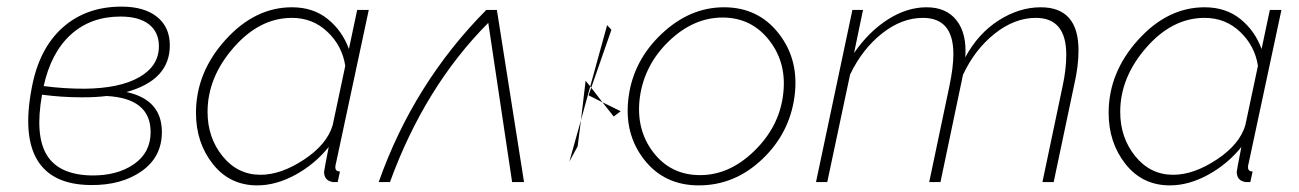

<svg xmlns="http://www.w3.org/2000/svg" viewBox="-20 -550 3925 580"><path d="M362 -272Q469 -249 469 -151Q469 -76 408 -33Q347 10 254 9Q138 8 93 -66Q48 -140 76 -285Q98 -403 169 -466.5Q240 -530 347 -530Q416 -530 454.5 -499Q493 -468 493 -413Q493 -308 362 -272ZM344 -500Q254 -500 194 -445.5Q134 -391 112 -290Q172 -282 235 -282Q342 -283 401 -317Q460 -351 460 -410Q460 -453 430 -476.5Q400 -500 344 -500ZM256 -20Q334 -19 384.5 -54Q435 -89 435 -151Q435 -253 302 -260Q271 -256 228 -256Q166 -256 107 -264Q85 -141 121.5 -81.5Q158 -22 256 -20Z M572 -209Q572 -331 661 -429.5Q750 -528 862 -528Q926 -528 970 -492.5Q1014 -457 1034 -402L1059 -520H1094L995 -57Q993 -51 993 -45Q993 -32 1007 -32L1000 0H986Q959 -4 959 -31Q959 -35 973 -106Q931 -54 872.5 -22Q814 10 757 10Q674 10 623 -54.5Q572 -119 572 -209ZM985 -172 1023 -351Q1014 -411 969.5 -453.5Q925 -496 862 -496Q764 -496 685.5 -406Q607 -316 607 -212Q607 -134 652.5 -78Q698 -22 767 -22Q829 -22 898.5 -68Q968 -114 985 -172Z M1124 0Q1229 -298 1449 -520H1481L1563 0H1527L1455 -481Q1263 -288 1158 0Z M2167 -528Q2271 -528 2333 -448Q2395 -368 2380 -258Q2365 -147 2282 -68.5Q2199 10 2091 10Q1986 10 1925 -69Q1864 -148 1879 -258Q1894 -368 1979 -448Q2064 -528 2167 -528ZM2345 -259Q2359 -356 2305 -426.5Q2251 -497 2163 -497Q2075 -497 2001 -426Q1927 -355 1913 -257Q1900 -160 1953 -90.5Q2006 -21 2095 -21Q2183 -21 2257.5 -93Q2332 -165 2345 -259ZM1814 -474 1827 -460 1766 -285 1763 -289ZM1735 -187 1749 -306 1763 -289ZM1758 -262 1766 -285 1800 -241ZM1834 -198 1800 -241 1855 -214ZM1725 -108 1700 -62 1735 -187Z M2555 -520H2587L2560 -390Q2605 -455 2662.5 -491.5Q2720 -528 2779 -528Q2839 -528 2870 -488Q2901 -448 2896 -377Q2935 -449 2997 -488.5Q3059 -528 3124 -528Q3238 -528 3238 -398Q3238 -350 3225 -294L3163 0H3129L3190 -290Q3201 -340 3201 -385Q3201 -496 3109 -496Q3045 -496 2985 -448.5Q2925 -401 2889 -324L2821 0H2787L2848 -290Q2860 -347 2860 -387Q2860 -496 2768 -496Q2704 -496 2644.5 -449Q2585 -402 2548 -325L2479 0H2445Z M3329 -209Q3329 -331 3418 -429.5Q3507 -528 3619 -528Q3683 -528 3727 -492.5Q3771 -457 3791 -402L3816 -520H3851L3752 -57Q3750 -51 3750 -45Q3750 -32 3764 -32L3757 0H3743Q3716 -4 3716 -31Q3716 -35 3730 -106Q3688 -54 3629.5 -22Q3571 10 3514 10Q3431 10 3380 -54.5Q3329 -119 3329 -209ZM3742 -172 3780 -351Q3771 -411 3726.5 -453.5Q3682 -496 3619 -496Q3521 -496 3442.5 -406Q3364 -316 3364 -212Q3364 -134 3409.5 -78Q3455 -22 3524 -22Q3586 -22 3655.5 -68Q3725 -114 3742 -172Z"/></svg>

Font: Raleway-v4020 ExtraLight
Style: Italic
Weight: 275
Italic angle: -12°
Designer: Matt McInerney, Pablo Impallari, Rodrigo Fuenzalida
Foundry: Matt McInerney, Pablo Impallari, Rodrigo Fuenzalida
Version: Version 4.020;PS 004.020;hotconv 1.0.88;makeotf.lib2.5.64775